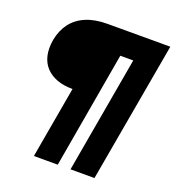

<svg xmlns="http://www.w3.org/2000/svg" viewBox="-136 -783 884 968"><g transform="rotate(20 306.0 -298.5)"><path d="M154.5 78H282.5L391 -546H460.5L351 78H479.5L612.5 -675H276.5Q209 -675 161 -654.8Q113 -634.5 84.2 -596.5Q55.5 -558.5 45.5 -505Q37.5 -457.5 46 -420.5Q54.5 -383.5 78 -358.2Q101.5 -333 137.5 -319.5Q173.5 -306 220.5 -306H222Z"/></g></svg>

Font: Anybody Condensed Black
Style: Italic
Weight: 900
Width: 3
Italic angle: -10°
Version: Version 1.113;gftools[0.9.25]